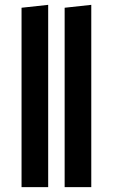

<svg xmlns="http://www.w3.org/2000/svg" viewBox="-20 -773 466 793"><path d="M179 -753V0H69V-741ZM357 -753V0H247V-741Z"/></svg>

Font: Fira Sans Condensed Medium
Style: Regular
Weight: 500
Width: 3
Designer: Carrois Corporate & Edenspiekermann AG
Foundry: Carrois Corporate GbR & Edenspiekermann AG
Version: Version 4.203;PS 004.203;hotconv 1.0.88;makeotf.lib2.5.64775